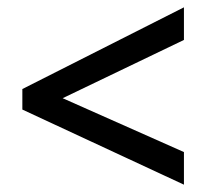

<svg xmlns="http://www.w3.org/2000/svg" viewBox="-20 -622 564 524"><path d="M482 -118 41 -323V-379L482 -602V-513L151 -354L482 -207Z"/></svg>

Font: Noto Sans Sinhala SemiCondensed Medium
Style: Regular
Weight: 500
Width: 4
Designer: Jelle Bosma - Monotype Design Team
Foundry: Monotype Imaging Inc.
Version: Version 2.006; ttfautohint (v1.8.4.7-5d5b)